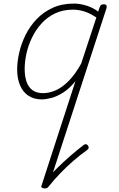

<svg xmlns="http://www.w3.org/2000/svg" viewBox="-20 -539 663 1074"><path d="M250 507Q244 514 235.5 511Q227 508 223.5 500Q220 492 227 484Q257 444 294 407Q331 370 370 336Q409 302 448 272Q455 267 460.5 267.5Q466 268 472 275Q477 282 476 288Q475 294 469 299Q429 327 390 361Q351 395 315.5 432Q280 469 250 507ZM213 17Q170 17 139 -3.5Q108 -24 92 -62Q76 -100 76 -151Q76 -194 87.5 -244.5Q99 -295 123 -343.5Q147 -392 184.5 -431.5Q222 -471 274 -495Q326 -519 394 -519Q427 -519 464 -507.5Q501 -496 529 -474L538 -500Q541 -508 546 -511.5Q551 -515 561 -515Q573 -515 575.5 -508.5Q578 -502 576 -494L252 500Q249 508 245 511.5Q241 515 230 515Q220 515 214.5 511Q209 507 212 500L402 -85Q368 -43 333 -21Q298 1 267 9Q236 17 213 17ZM118 -153Q118 -112 128.5 -81.5Q139 -51 162 -34.5Q185 -18 221 -18Q255 -18 291 -33.5Q327 -49 363.5 -85.5Q400 -122 434 -183L519 -441Q480 -467 448.5 -476Q417 -485 388 -485Q332 -485 288 -464Q244 -443 212 -407.5Q180 -372 159 -328.5Q138 -285 128 -239.5Q118 -194 118 -153Z"/></svg>

Font: Playwrite RO Thin
Style: Regular
Weight: 250
Version: Version 1.002